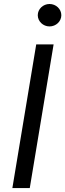

<svg xmlns="http://www.w3.org/2000/svg" viewBox="-20 -952 330 972"><path d="M251.4 -727.3H163.4L42.6 0H130.7ZM171.2 -875C171.2 -843.8 198.2 -818.2 230.8 -818.2C263.5 -818.2 290.5 -843.8 290.5 -875C290.5 -906.2 263.5 -931.8 230.8 -931.8C198.2 -931.8 171.2 -906.2 171.2 -875Z"/></svg>

Font: Magic Ui Pro
Style: Italic
Weight: 400
Italic angle: -9.39999°
Designer: Stefan Endress, Andreas Faust
Version: Version 1.000;FEAKit 1.0